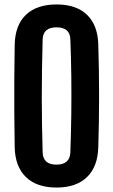

<svg xmlns="http://www.w3.org/2000/svg" viewBox="-20 -829 507 858"><path d="M232.8 9.1Q144.3 9.1 96 -37.6Q47.7 -84.3 45.7 -170.5Q44.4 -244.5 43.9 -322.5Q43.4 -400.4 43.9 -478.3Q44.4 -556.2 45.7 -630.2Q47.7 -716.9 96 -763Q144.3 -809.1 232.8 -809.1Q320.5 -809.1 368.7 -763Q416.8 -716.9 419.2 -630.2Q420.9 -574.4 421.9 -516.3Q422.8 -458.2 422.8 -399.7Q422.8 -341.2 421.9 -283.5Q420.9 -225.9 419.2 -170.5Q416.8 -84.3 368.7 -37.6Q320.5 9.1 232.8 9.1ZM232.8 -93.3Q291.8 -93.3 294.4 -147.9Q297.5 -232.9 298.6 -319.7Q299.6 -406.4 298.6 -490.8Q297.5 -575.2 294.4 -652.7Q292.9 -706.9 232.8 -706.9Q172.1 -706.9 170.6 -652.7Q168.8 -589.5 167.8 -524.9Q166.7 -460.4 166.7 -396Q166.7 -331.6 167.8 -269.2Q168.8 -206.8 170.6 -147.9Q172.1 -93.3 232.8 -93.3Z"/></svg>

Font: Big Shoulders Display SC Thin
Style: Regular
Weight: 100
Designer: Patric King
Foundry: XO Type Co
Version: Version 2.002